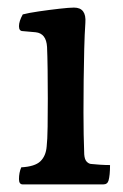

<svg xmlns="http://www.w3.org/2000/svg" viewBox="-20 -566 325 506"><path d="M40 -80Q30 -80 30 -94Q30 -111 36 -125Q72 -127 86.5 -141Q101 -155 103 -180Q105 -197 105.5 -232Q106 -267 106 -306Q106 -345 105.5 -382.5Q105 -420 104 -442Q102 -478 74 -481L40 -484Q30 -484 30 -497Q30 -510 40 -528Q55 -532 82.5 -536Q110 -540 136.5 -543Q163 -546 175 -546Q208 -546 205 -506Q203 -477 202 -437.5Q201 -398 200.5 -354.5Q200 -311 200 -270Q200 -240 200.5 -212Q201 -184 202 -159Q203 -146 208 -140.5Q213 -135 219 -134Q228 -133 242.5 -132Q257 -131 270 -131Q270 -104 266 -90Q263 -80 252 -80Z"/></svg>

Font: Gowun Batang
Style: Bold
Weight: 700
Designer: Yanghee Ryu
Foundry: Yanghee Ryu
Version: Version 2.000